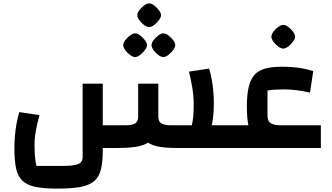

<svg xmlns="http://www.w3.org/2000/svg" viewBox="-20 -874 1958 1134"><path d="M1021 0 1165 -134H1328V0ZM317 240Q238 240 188.5 229.5Q139 219 112 193Q85 167 75 121Q65 75 65 4Q65 -33 68 -71Q71 -109 78 -145Q85 -181 94 -212L213 -194Q200 -147 192 -103.5Q184 -60 184 -20Q184 20 186.5 49Q189 78 195 106H352Q413 106 440.5 95.5Q468 85 468 53V-380H587V14Q587 81 576.5 125Q566 169 537.5 194.5Q509 220 456 230Q403 240 317 240ZM587 0V-134H720Q758 -134 777 -144.5Q796 -155 796 -187V-380H915V-223Q915 -156 905.5 -112.5Q896 -69 871 -44.5Q846 -20 799 -10Q752 0 675 0ZM1021 0Q951 0 907 -10Q863 -20 838.5 -44.5Q814 -69 805 -112.5Q796 -156 796 -223V-380H915V-187Q915 -155 934 -144.5Q953 -134 991 -134H1113Q1119 -159 1121.5 -188.5Q1124 -218 1124 -257Q1124 -303 1116.5 -351.5Q1109 -400 1096 -451L1215 -469Q1224 -440 1230.5 -405Q1237 -370 1240 -333Q1243 -296 1243 -263Q1243 -161 1221 -103.5Q1199 -46 1149.5 -23Q1100 0 1021 0ZM1328 0V-134Q1339 -134 1343.5 -115.5Q1348 -97 1348 -67Q1348 -36 1343.5 -18Q1339 0 1328 0ZM778 -537Q765 -537 748.5 -549Q732 -561 720 -577.5Q708 -594 708 -607Q708 -621 720 -637Q732 -653 748.5 -665Q765 -677 778 -677Q792 -677 807.5 -665Q823 -653 835.5 -637Q848 -621 848 -607Q848 -595 835.5 -578Q823 -561 807 -549Q791 -537 778 -537ZM945 -537Q932 -537 915.5 -549Q899 -561 887 -577.5Q875 -594 875 -607Q875 -621 887 -637Q899 -653 915.5 -665Q932 -677 945 -677Q959 -677 974.5 -665Q990 -653 1002.5 -637Q1015 -621 1015 -607Q1015 -595 1002.5 -578Q990 -561 974 -549Q958 -537 945 -537ZM861 -714Q848 -714 831.5 -726Q815 -738 803 -754.5Q791 -771 791 -784Q791 -798 803 -814Q815 -830 831.5 -842Q848 -854 861 -854Q875 -854 890.5 -842Q906 -830 918.5 -814Q931 -798 931 -784Q931 -772 918.5 -755Q906 -738 890 -726Q874 -714 861 -714Z M1650 0Q1589 0 1548 -12.5Q1507 -25 1483 -52.5Q1459 -80 1448.5 -127Q1438 -174 1438 -243Q1438 -311 1448 -356.5Q1458 -402 1481 -429.5Q1504 -457 1544.5 -468.5Q1585 -480 1644 -480Q1678 -480 1709.5 -477.5Q1741 -475 1771.5 -469Q1802 -463 1830 -454L1811 -327Q1767 -337 1730.5 -341.5Q1694 -346 1657 -346Q1627 -346 1603 -344.5Q1579 -343 1560 -339V-193Q1559 -161 1577.5 -147.5Q1596 -134 1634 -134H1875V0ZM1328 0V-134H1565L1655 0ZM1328 0Q1317 0 1312.5 -18Q1308 -36 1308 -67Q1308 -97 1312.5 -115.5Q1317 -134 1328 -134ZM1653 -587Q1640 -587 1623.5 -599Q1607 -611 1595 -627.5Q1583 -644 1583 -657Q1583 -671 1595 -687Q1607 -703 1623.5 -715Q1640 -727 1653 -727Q1667 -727 1682.5 -715Q1698 -703 1710.5 -687Q1723 -671 1723 -657Q1723 -645 1710.5 -628Q1698 -611 1682 -599Q1666 -587 1653 -587Z"/></svg>

Font: Changa SemiBold
Style: Regular
Weight: 600
Designer: Eduardo Rodriguez Tunni
Foundry: Eduardo Rodriguez Tunni
Version: Version 3.002; ttfautohint (v1.8.2)